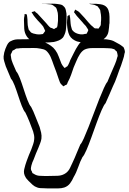

<svg xmlns="http://www.w3.org/2000/svg" viewBox="-34 -787 714 1066"><path d="M638 -423Q629 -401 617 -366Q605 -331 593 -308Q583 -286 573 -261.5Q563 -237 552 -214Q543 -205 530 -175Q517 -145 502.5 -105Q488 -65 473.5 -24.5Q459 16 446 46Q433 76 424 85Q412 107 400.5 140Q389 173 375 196Q367 215 355 231Q343 247 323 254Q307 259 289 259Q271 259 254 259Q242 259 230 259Q218 259 206 258Q199 258 190 257.5Q181 257 173 254Q158 249 147 239Q136 229 125 218Q121 213 116 208Q111 203 108 197Q95 176 100.5 152.5Q106 129 114 107Q120 90 126.5 74Q133 58 140 42Q145 28 150 14Q155 0 156 -15Q157 -26 155 -36.5Q153 -47 150 -57Q142 -80 130 -110Q118 -140 107 -162Q97 -173 87 -199Q77 -225 67 -256Q57 -287 47 -313Q37 -339 27 -350Q20 -367 12.5 -384.5Q5 -402 -2 -419Q-6 -433 -10.5 -446.5Q-15 -460 -14 -474Q-13 -485 -10.5 -495.5Q-8 -506 -4 -516Q0 -526 5 -536.5Q10 -547 18 -554Q20 -556 22.5 -557Q25 -558 27 -559Q44 -568 62.5 -568.5Q81 -569 100 -569Q120 -569 142.5 -569.5Q165 -570 185 -565Q194 -563 202.5 -559Q211 -555 219 -550Q234 -543 248.5 -533Q263 -523 273 -509Q285 -493 292 -473Q299 -453 307 -434Q312 -424 319 -416Q320 -415 321.5 -412.5Q323 -410 324 -410Q326 -410 329.5 -412.5Q333 -415 334 -415Q335 -417 337 -417.5Q339 -418 340 -419Q342 -421 343.5 -424.5Q345 -428 346 -429Q349 -435 351.5 -441Q354 -447 356 -453Q364 -468 375.5 -492Q387 -516 401 -537Q415 -558 430 -565Q444 -569 460 -569Q476 -569 491 -569Q512 -569 535 -569.5Q558 -570 578 -565Q588 -563 596.5 -559Q605 -555 613 -550Q621 -546 629.5 -541Q638 -536 645 -530Q647 -529 649.5 -527Q652 -525 653 -523L656 -515Q657 -512 658 -509Q659 -506 659 -503Q660 -499 659 -495.5Q658 -492 657 -489Q655 -473 649 -456.5Q643 -440 638 -423ZM518 -520Q499 -520 476.5 -520Q454 -520 436 -512Q421 -504 409.5 -486Q398 -468 390 -448Q382 -428 375 -413Q368 -392 360.5 -371Q353 -350 342 -330Q341 -327 339.5 -323Q338 -319 336 -317Q335 -316 331 -315Q327 -314 325 -312Q321 -308 317 -308Q316 -309 313.5 -312Q311 -315 309 -316Q302 -322 298.5 -330.5Q295 -339 292 -348Q285 -368 278.5 -387.5Q272 -407 264 -426Q260 -437 256 -448.5Q252 -460 247 -471Q243 -480 236.5 -489.5Q230 -499 222 -506Q215 -511 206.5 -513.5Q198 -516 190 -517Q171 -521 151.5 -520.5Q132 -520 112 -520Q101 -520 89.5 -520Q78 -520 67 -518Q64 -518 60.5 -518Q57 -518 54 -516Q52 -515 49.5 -513.5Q47 -512 45 -510Q43 -509 40 -508Q37 -507 35 -505L32 -497Q31 -495 29 -491.5Q27 -488 26 -485Q25 -482 26 -478.5Q27 -475 27 -472Q28 -462 30.5 -453Q33 -444 37 -435Q42 -424 46.5 -413Q51 -402 56 -391Q66 -380 76.5 -352.5Q87 -325 97.5 -292Q108 -259 118.5 -231.5Q129 -204 139 -193Q151 -171 163.5 -138Q176 -105 186 -82Q191 -66 194.5 -50Q198 -34 196 -17Q194 -4 189 8.5Q184 21 179 34Q172 50 165.5 65.5Q159 81 153 98Q149 106 145.5 115Q142 124 140 133Q139 137 138 143.5Q137 150 138 154Q139 160 143 165Q144 167 144.5 169.5Q145 172 146 174Q148 175 151 176.5Q154 178 155 179Q169 188 185 189Q198 190 210.5 190Q223 190 236 190Q259 190 286 189Q313 188 333 173Q347 162 355 145Q363 128 370 113Q381 90 391.5 63.5Q402 37 412 15Q420 7 431.5 -19Q443 -45 457.5 -81.5Q472 -118 487 -158.5Q502 -199 516.5 -235.5Q531 -272 543 -298.5Q555 -325 562 -332Q572 -355 583 -381.5Q594 -408 604 -430Q608 -440 611.5 -449.5Q615 -459 617 -469Q618 -471 619 -474.5Q620 -478 619 -480Q619 -484 618 -487.5Q617 -491 616 -495Q616 -499 615 -500Q614 -502 610 -504Q608 -506 605 -509.5Q602 -513 599 -514Q586 -519 571 -519Q558 -520 545 -520Q532 -520 518 -520ZM545 -757Q562 -748 568 -730.5Q574 -713 574 -693.5Q574 -674 574 -657L573 -655Q572 -635 568.5 -613Q565 -591 549 -576Q543 -570 534.5 -566Q526 -562 518 -559Q499 -552 476.5 -551.5Q454 -551 433 -551Q420 -552 406.5 -554Q393 -556 382 -562Q354 -576 346 -604.5Q338 -633 338 -661Q338 -668 338.5 -674Q339 -680 340 -687Q340 -689 340 -693Q340 -697 341 -698Q343 -700 345.5 -701Q348 -702 349 -703Q349 -703 349.5 -704Q350 -705 351 -705Q353 -704 352.5 -702.5Q352 -701 353 -699Q354 -695 355 -691Q356 -687 356 -682Q357 -669 358 -656.5Q359 -644 363 -632Q364 -630 364.5 -627Q365 -624 366 -622Q376 -607 395 -600.5Q414 -594 431 -597Q437 -599 442 -599Q443 -600 444.5 -599.5Q446 -599 447 -600Q449 -602 449 -603.5Q449 -605 450 -606Q451 -608 453.5 -612.5Q456 -617 456 -619Q456 -622 453 -626.5Q450 -631 448 -634Q444 -642 437.5 -648Q431 -654 426 -661Q418 -671 409 -680Q400 -689 392 -699L381 -714Q377 -718 377 -720Q377 -722 380 -725Q380 -727 381.5 -730Q383 -733 384 -733Q385 -734 387.5 -732Q390 -730 391 -729Q394 -728 397 -726Q400 -724 403 -722Q406 -720 409 -716.5Q412 -713 414 -711Q425 -700 435 -688.5Q445 -677 455 -665Q461 -659 466.5 -652.5Q472 -646 479 -641Q482 -639 485 -635.5Q488 -632 492 -630Q494 -629 498 -629.5Q502 -630 505 -629Q507 -629 509.5 -628.5Q512 -628 513 -629Q515 -629 516 -632Q517 -635 518 -636Q520 -638 522 -641Q524 -644 525 -647Q526 -650 526 -654Q526 -658 526 -661Q528 -675 527.5 -690.5Q527 -706 524 -719Q523 -723 523 -726.5Q523 -730 521 -733Q520 -736 517.5 -739Q515 -742 513 -745Q511 -749 508 -752L501 -755Q491 -761 481 -762Q473 -764 468 -764Q466 -765 464 -765Q463 -766 462 -765.5Q461 -765 461 -766Q463 -767 467 -766.5Q471 -766 472 -766H499Q510 -765 522.5 -763.5Q535 -762 545 -757ZM328 -741Q330 -738 330.5 -734.5Q331 -731 332 -728Q336 -712 335.5 -695.5Q335 -679 335 -663V-661Q334 -642 332 -623.5Q330 -605 321 -588Q320 -586 318.5 -583Q317 -580 315 -578Q306 -568 292.5 -562.5Q279 -557 265 -554Q252 -552 238.5 -551.5Q225 -551 211 -551Q196 -551 180 -551.5Q164 -552 150 -557Q129 -565 116 -583Q102 -603 100.5 -628Q99 -653 99 -676Q99 -688 102 -700Q102 -701 102 -704.5Q102 -708 103 -709Q105 -710 106.5 -709Q108 -708 109 -708Q111 -707 112.5 -707.5Q114 -708 115 -706Q116 -705 116 -700Q116 -695 117 -693Q119 -678 119 -662.5Q119 -647 123 -632Q124 -629 124.5 -626Q125 -623 126 -621Q128 -619 130 -617Q132 -615 133 -613Q136 -608 141 -605Q143 -604 146 -603Q149 -602 151 -601Q170 -595 188 -596Q191 -597 196 -597Q201 -597 204 -598Q206 -600 209 -604Q212 -608 214 -611Q217 -614 217 -615Q217 -615 215 -620L209 -633Q207 -639 202 -644.5Q197 -650 193 -655Q184 -664 175.5 -673.5Q167 -683 159 -693Q152 -701 146 -712Q145 -713 143 -716Q141 -719 142 -719Q142 -720 145.5 -721Q149 -722 150 -722Q152 -722 154.5 -723.5Q157 -725 158 -725Q162 -723 164 -719Q174 -713 180 -705L223 -658Q228 -652 234 -645Q240 -638 247 -633Q250 -632 254 -631Q258 -630 261 -628Q263 -627 264.5 -626Q266 -625 267 -626Q268 -626 271 -629Q273 -631 277.5 -632.5Q282 -634 283 -636Q284 -638 284 -640.5Q284 -643 285 -644L288 -671Q288 -685 288 -700.5Q288 -716 283 -729Q282 -732 281 -736Q280 -740 278 -743Q276 -746 272 -748.5Q268 -751 265 -754Q256 -762 243 -763Q230 -764 219 -765H198Q198 -766 203 -766H225Q239 -766 254 -766.5Q269 -767 283 -765Q291 -764 299.5 -762.5Q308 -761 314 -757Q317 -755 322 -749.5Q327 -744 328 -741Z"/></svg>

Font: Rubik Vinyl
Style: Regular
Weight: 400
Designer: Hubert and Fischer, NaN
Foundry: Hubert and Fischer, NaN
Version: Version 2.200